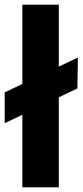

<svg xmlns="http://www.w3.org/2000/svg" viewBox="-28 -801 353 821"><path d="M67.5 0V-781H223.5V0ZM-8 -274V-406L305 -555L303 -423Z"/></svg>

Font: Spline Sans
Style: Regular
Weight: 400
Designer: Eben Sorkin, Mirko Velimirovic
Foundry: Sorkin Type
Version: Version 1.001